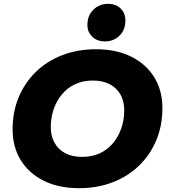

<svg xmlns="http://www.w3.org/2000/svg" viewBox="-20 -972 886 1006"><path d="M394 14Q286 14 208 -25.5Q130 -65 88 -134Q46 -203 46 -294Q46 -386 78 -462.5Q110 -539 168 -595.5Q226 -652 306.5 -683Q387 -714 483 -714Q591 -714 669 -674.5Q747 -635 789 -566Q831 -497 831 -406Q831 -314 799 -237.5Q767 -161 709 -104.5Q651 -48 570.5 -17Q490 14 394 14ZM411 -150Q463 -150 503.5 -169Q544 -188 572.5 -222.5Q601 -257 616 -301Q631 -345 631 -394Q631 -441 611.5 -476Q592 -511 555.5 -530.5Q519 -550 466 -550Q415 -550 374 -531Q333 -512 304.5 -477.5Q276 -443 261 -399Q246 -355 246 -306Q246 -260 265.5 -224.5Q285 -189 321.5 -169.5Q358 -150 411 -150ZM530 -755Q489 -755 463.5 -779.5Q438 -804 438 -841Q438 -891 469.5 -921.5Q501 -952 546 -952Q587 -952 612 -927.5Q637 -903 637 -865Q637 -815 606 -785Q575 -755 530 -755Z"/></svg>

Font: Montserrat Thin ExtraBold
Style: Italic
Weight: 800
Italic angle: -11.3°
Version: Version 9.000